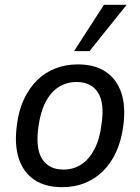

<svg xmlns="http://www.w3.org/2000/svg" viewBox="-20 -767 580 796"><path d="M238 9Q168 9 122.5 -21.5Q77 -52 58 -109.5Q39 -167 50 -248Q57 -308 79 -355Q101 -402 134 -434.5Q167 -467 210 -483.5Q253 -500 303 -500Q373 -500 418.5 -469.5Q464 -439 483 -382Q502 -325 491 -244Q483 -184 461.5 -137Q440 -90 407 -57.5Q374 -25 331.5 -8Q289 9 238 9ZM243 -64Q285 -64 317.5 -85.5Q350 -107 372 -149.5Q394 -192 401 -253Q414 -340 386 -383.5Q358 -427 298 -427Q256 -427 223 -406Q190 -385 168.5 -343Q147 -301 139 -239Q127 -151 155 -107.5Q183 -64 243 -64ZM287 -555 411 -747H505L351 -555Z"/></svg>

Font: Nunito Sans 10pt SemiCondensed Medium
Style: Italic
Weight: 500
Width: 4
Italic angle: -9°
Designer: Vernon Adams
Foundry: Vernon Adams
Version: Version 3.101;gftools[0.9.27]